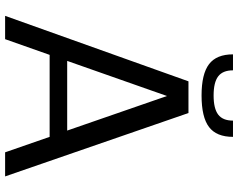

<svg xmlns="http://www.w3.org/2000/svg" viewBox="-108 -802 910 733"><g transform="rotate(90 346.5 -435.0)"><path d="M561 0 502 -170H189L129 0H40L290 -700H411L653 0ZM346 -618 212 -237H478ZM502 -870Q502 -807 464.5 -778.5Q427 -750 344 -750Q262 -750 224.5 -778.5Q187 -807 187 -870H248Q248 -831 271 -813.5Q294 -796 344 -796Q394 -796 417 -813.5Q440 -831 440 -870Z"/></g></svg>

Font: Fivo Sans
Style: Regular
Weight: 400
Designer: Alexander Slobzheninov
Foundry: Alexander Slobzheninov
Version: 1.0